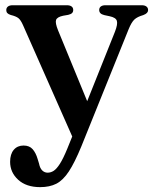

<svg xmlns="http://www.w3.org/2000/svg" viewBox="-20 -492 602 750"><path d="M333 -66.5 268.5 55.5 70 -393.5Q61 -414 51.8 -421.2Q42.5 -428.5 22 -433.5Q12.5 -436.5 8.5 -441Q4.5 -445.5 4.5 -452.5Q4.5 -461.5 11 -466.5Q17.5 -471.5 29 -471.5H241.5Q253 -471.5 259.5 -466.8Q266 -462 266 -453Q266 -445.5 261.5 -441Q257 -436.5 246.5 -434L226.5 -430.5Q203 -425.5 199 -414Q195 -402.5 207 -373ZM243 88.5 279 -0.5 294.5 -31.5 429 -368Q440.5 -397.5 436.5 -410.5Q432.5 -423.5 408.5 -428.5L387.5 -433Q377 -435.5 372.2 -440.5Q367.5 -445.5 367.5 -453Q367.5 -462 374 -466.8Q380.5 -471.5 391.5 -471.5H534Q545.5 -471.5 552 -466.5Q558.5 -461.5 558.5 -452.5Q558.5 -446.5 554.2 -441.8Q550 -437 539.5 -433Q516.5 -426.5 505 -415.8Q493.5 -405 482.5 -378L297.5 80.5Q271.5 143.5 248.8 178Q226 212.5 199.8 225.8Q173.5 239 137 239Q82.5 239 51 210.2Q19.5 181.5 19.5 140Q19.5 110 33.8 93.2Q48 76.5 72 76.5Q95 76.5 107.5 90.8Q120 105 127 129L132.5 147Q136 165 145 173.8Q154 182.5 166 182.5Q178.5 182.5 189.8 175.2Q201 168 214 147.8Q227 127.5 243 88.5Z"/></svg>

Font: Fraunces Medium
Style: Regular
Weight: 500
Version: Version 1.000;[b76b70a41]